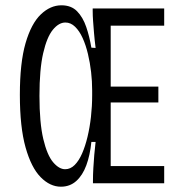

<svg xmlns="http://www.w3.org/2000/svg" viewBox="-20 -692 669 725"><path d="M210 13Q169 13 133.5 -23Q98 -59 76.5 -135.5Q55 -212 55 -334Q55 -455 76.5 -529Q98 -603 134 -637.5Q170 -672 212 -672Q249 -672 271 -649.5Q293 -627 305.5 -590.5Q318 -554 325 -512L341 -511Q337 -543 335 -567.5Q333 -592 331.5 -612.5Q330 -633 330 -651V-660H398V0H331V-9Q331 -33 332.5 -58Q334 -83 336 -107.5Q338 -132 341 -156H325Q320 -106 306 -68Q292 -30 268 -8.5Q244 13 210 13ZM354 0V-65H600V0ZM226 -53Q246 -53 262 -69Q278 -85 290 -112.5Q302 -140 310.5 -175.5Q319 -211 323.5 -251Q328 -291 328 -332V-351Q328 -385 324 -420Q320 -455 312 -488.5Q304 -522 292 -548.5Q280 -575 263.5 -591Q247 -607 227 -607Q202 -607 179.5 -579.5Q157 -552 143 -491Q129 -430 129 -330Q129 -228 143.5 -167Q158 -106 180.5 -79.5Q203 -53 226 -53ZM354 -305V-365H578V-305ZM354 -595V-660H600V-595Z"/></svg>

Font: Bricolage Grotesque Condensed Light
Style: Regular
Weight: 300
Width: 3
Designer: Mathieu Triay
Foundry: Atelier Triay
Version: Version 1.000;gftools[0.9.30]